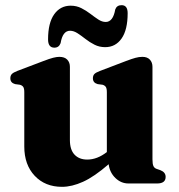

<svg xmlns="http://www.w3.org/2000/svg" viewBox="-20 -710 693 743"><path d="M74 -143V-353Q74 -367.5 70 -373.5Q66 -379.5 57 -382L38.5 -384.5Q20 -389.5 20 -407Q20 -417.5 25.8 -423.5Q31.5 -429.5 47 -435.5L148.5 -474Q172 -483 185.8 -486.5Q199.5 -490 209.5 -490Q230 -490 240.2 -479.2Q250.5 -468.5 250.5 -451.5V-168Q250.5 -130.5 268.5 -111.5Q286.5 -92.5 317.5 -92.5Q356 -92.5 393.5 -121.5V-353Q393.5 -367.5 389.5 -373.5Q385.5 -379.5 377 -382L358 -384.5Q339.5 -389.5 339.5 -407Q339.5 -417.5 345.2 -423.5Q351 -429.5 367 -435.5L468 -474Q490.5 -482.5 504.2 -486.2Q518 -490 531 -490Q550 -490 560 -479.2Q570 -468.5 570 -451.5V-93.5Q570 -75 573.8 -67.2Q577.5 -59.5 586 -56.5L600.5 -51.5Q621 -43.5 621 -25.5Q621 0 588 0H477Q448.5 0 426.5 -21.2Q404.5 -42.5 400.5 -74.5Q344.5 -26 301.2 -6.5Q258 13 220 13Q154.5 13 114.2 -29.8Q74 -72.5 74 -143ZM387 -527.5Q364.5 -527.5 345.8 -537Q327 -546.5 310.8 -559.2Q294.5 -572 279.8 -581.5Q265 -591 251 -591Q222.5 -591 214.5 -543Q208 -525.5 190.5 -525.5Q166 -525.5 166 -557.5Q166 -621.5 189.8 -654.8Q213.5 -688 253.5 -688Q276 -688 294.8 -678.5Q313.5 -669 329.8 -656.5Q346 -644 360.5 -634.5Q375 -625 389 -625Q417.5 -625 426 -673.5Q432 -690 450.5 -690Q474 -690 474 -659Q474 -594.5 450.5 -561Q427 -527.5 387 -527.5Z"/></svg>

Font: Fraunces 9pt
Style: Bold
Weight: 700
Version: Version 1.000;[b76b70a41]